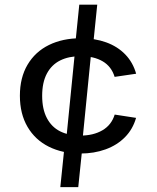

<svg xmlns="http://www.w3.org/2000/svg" viewBox="-20 -730 660 806"><path d="M327.7 -130 308.5 55.7H233.2L252.3 -130ZM317.2 -85.5Q242.3 -85.5 184.9 -114.2Q127.5 -142.8 95.5 -197.6Q63.5 -252.3 63.5 -328.2Q63.5 -404 95.6 -458.3Q127.7 -512.7 185.4 -541.1Q243.2 -569.5 319.2 -569.5Q378 -569.5 425.8 -552.2Q473.7 -534.8 505.9 -501.4Q538.2 -468 551.5 -420.5L461.2 -407.3Q447.8 -451 411 -472.6Q374.2 -494.2 318.7 -494.2Q268.7 -494.2 232.6 -476.2Q196.5 -458.2 176.8 -421.1Q157 -384 157 -327.8Q157 -271.8 176.8 -234.3Q196.5 -196.8 232.2 -178.8Q268 -160.8 317.2 -160.8Q371.8 -160.8 409.9 -183Q448 -205.2 461.5 -249L551.2 -235.2Q537.8 -187.8 504.7 -154.2Q471.5 -120.5 423.2 -103Q375 -85.5 317.2 -85.5ZM293.7 -522.5 312.8 -710.3H388.2L369 -522.5ZM255 -114 297.2 -538.5H365.7L323.5 -114Z"/></svg>

Font: Monaspace Krypton Var
Style: Regular
Weight: 400
Designer: Riley Cran and the Lettermatic Team
Version: Version 1.101 (Monaspace Krypton Var)